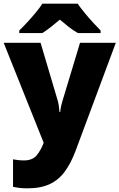

<svg xmlns="http://www.w3.org/2000/svg" viewBox="-21 -786 651 1046"><path d="M-1 -553H200L294 -236Q297 -226 299.5 -209Q302 -192 303 -176H307Q309 -196 312.5 -210.5Q316 -225 319 -235L415 -553H610L391 35Q366 102 332.5 148Q299 194 250 217Q201 240 128 240Q102 240 83 237.5Q64 235 50 232V82Q61 84 76.5 86Q92 88 109 88Q156 88 178.5 60.5Q201 33 215 -3L217 -8ZM402 -766Q418 -743 440.5 -715.5Q463 -688 486.5 -662.5Q510 -637 527 -620V-606H403Q377 -621 354 -639Q331 -657 305 -679Q279 -657 257.5 -640Q236 -623 210 -606H84V-620Q103 -638 126.5 -663.5Q150 -689 172.5 -716Q195 -743 210 -766Z"/></svg>

Font: Noto Sans Myanmar Black
Style: Regular
Weight: 900
Designer: Monotype Design Team
Foundry: Monotype Imaging Inc.
Version: Version 2.107; ttfautohint (v1.8.4.7-5d5b)